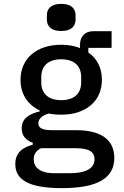

<svg xmlns="http://www.w3.org/2000/svg" viewBox="-20 -759 640 991"><path d="M570 56C570 -29 513 -87 374 -87H258C213 -87 178 -91 178 -123C178 -151 208 -167 232 -173C252 -169 273 -167 296 -167C423 -167 506 -237 506 -347C506 -409 481 -457 436 -488V-512H556V-598H462C416 -598 393 -568 393 -528V-511C365 -522 332 -528 296 -528C169 -528 86 -457 86 -347C86 -273 123 -218 185 -189V-184C131 -171 92 -148 92 -97C92 -58 114 -35 149 -22V-12C92 3 59 32 59 88C59 165 121 212 299 212C481 212 570 162 570 56ZM468 63C468 110 423 135 341 135H260C184 135 154 103 154 64C154 37 167 18 192 6H371C444 6 468 28 468 63ZM296 -242C226 -242 193 -279 193 -334V-361C193 -416 226 -453 296 -453C366 -453 399 -416 399 -361V-334C399 -279 366 -242 296 -242ZM296 -599C350 -599 370 -625 370 -658V-680C370 -713 350 -739 296 -739C242 -739 222 -713 222 -680V-658C222 -625 242 -599 296 -599Z"/></svg>

Font: IBM Plex Mono Medm
Style: Regular
Weight: 500
Monospace: yes
Designer: Mike Abbink, Paul van der Laan, Pieter van Rosmalen
Foundry: Bold Monday
Version: Version 2.004